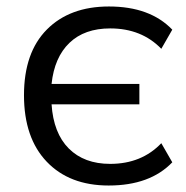

<svg xmlns="http://www.w3.org/2000/svg" viewBox="-20 -569 580 598"><path d="M318.4 8.8Q196.3 8.8 125.5 -65.4Q54.7 -139.6 54.7 -272.5Q54.7 -405.3 126 -477.1Q197.3 -548.8 319.3 -548.8Q447.3 -548.8 516.6 -476.6L482.4 -417Q420.9 -480.5 323.2 -480.5Q243.2 -480.5 196.3 -435.5Q149.4 -390.6 140.6 -307.6H414.1V-244.1H140.6Q146.5 -154.3 194.3 -106.4Q242.2 -58.6 323.2 -58.6Q420.9 -58.6 482.4 -123L516.6 -63.5Q447.3 8.8 318.4 8.8Z"/></svg>

Font: Min Sans
Style: Regular
Weight: 400
Designer: Jinseong-Kim, NotoSansCJK, Nunito
Foundry: Jinseong-Kim
Version: Version 1.400;Glyphs 3.1.2 (3151)